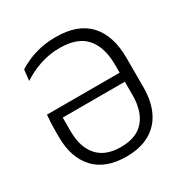

<svg xmlns="http://www.w3.org/2000/svg" viewBox="-154 -776 881 913"><g transform="rotate(-30 286.0 -319.5)"><path d="M283 11Q168.5 11 109.2 -53.5Q50 -118 50 -230.5V-269Q50 -289.5 51 -310.2Q52 -331 54 -351H478V-301.5H95L112 -319V-227.5Q112 -139 155 -90.2Q198 -41.5 283 -41.5Q368.5 -41.5 410.8 -90.8Q453 -140 453 -229V-394.5Q453 -490.5 407.8 -543Q362.5 -595.5 264 -595.5Q205 -595.5 153 -577.2Q101 -559 61 -532L67.5 -591.5Q91 -607 122 -620.2Q153 -633.5 191.2 -641.8Q229.5 -650 274.5 -650Q395 -650 455.8 -584Q516.5 -518 516.5 -395V-235Q516.5 -157 489.5 -102Q462.5 -47 410.5 -18Q358.5 11 283 11Z"/></g></svg>

Font: Anek Latin Medium Light
Style: Regular
Weight: 300
Version: Version 1.003